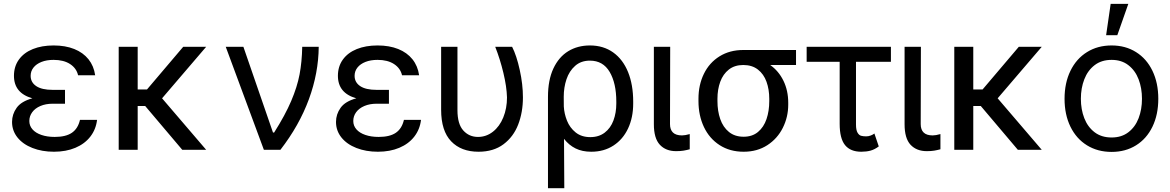

<svg xmlns="http://www.w3.org/2000/svg" viewBox="-20 -771 6023 988"><path d="M146.5 -265.1Q51.8 -292 51.8 -380.9Q51.8 -429.2 77.4 -464.6Q103 -500 149.2 -518.6Q195.3 -537.1 255.9 -537.1Q316.4 -537.1 362.1 -518.8Q407.7 -500.5 435.3 -466.1Q462.9 -431.6 469.7 -383.8H381.8Q373.5 -419.9 340.6 -441.4Q307.6 -462.9 255.9 -462.9Q220.2 -462.9 193.6 -452.4Q167 -441.9 152.3 -423.3Q137.7 -404.8 137.7 -380.9Q137.7 -347.2 166.5 -327.9Q195.3 -308.6 251 -308.6H314.5V-237.3H251Q215.3 -237.3 188 -225.6Q160.6 -213.9 145.8 -193.6Q130.9 -173.3 130.9 -148.4Q130.9 -124 147 -105.5Q163.1 -86.9 192.9 -76.7Q222.7 -66.4 261.7 -66.4Q318.8 -66.4 350.1 -87.9Q381.3 -109.4 391.6 -154.3H479.5Q473.6 -105 444.8 -67.9Q416 -30.8 367.9 -10.5Q319.8 9.8 257.8 9.8Q196.3 9.8 147 -9.5Q97.7 -28.8 69.8 -63.7Q42 -98.6 42 -143.6Q42 -183.1 65.7 -216.3Q89.4 -249.5 146.5 -265.1Z M688.5 -310.5H736.3L922.9 -530.3H1041L814 -265.1L1041 0H918L727.1 -225.6H688.5V0H590.8V-530.3H688.5Z M1141.6 -530.3H1232.4L1384.8 -88.9H1390.6Q1447.8 -179.2 1478.5 -251.5Q1509.3 -323.7 1521.5 -387.9Q1533.7 -452.1 1535.2 -530.3H1620.1Q1619.1 -395.5 1569.6 -260.5Q1520 -125.5 1422.9 0H1337.9Z M1813.5 -265.1Q1718.8 -292 1718.8 -380.9Q1718.8 -429.2 1744.4 -464.6Q1770 -500 1816.2 -518.6Q1862.3 -537.1 1922.9 -537.1Q1983.4 -537.1 2029.1 -518.8Q2074.7 -500.5 2102.3 -466.1Q2129.9 -431.6 2136.7 -383.8H2048.8Q2040.5 -419.9 2007.6 -441.4Q1974.6 -462.9 1922.9 -462.9Q1887.2 -462.9 1860.6 -452.4Q1834 -441.9 1819.3 -423.3Q1804.7 -404.8 1804.7 -380.9Q1804.7 -347.2 1833.5 -327.9Q1862.3 -308.6 1918 -308.6H1981.4V-237.3H1918Q1882.3 -237.3 1855 -225.6Q1827.6 -213.9 1812.7 -193.6Q1797.9 -173.3 1797.9 -148.4Q1797.9 -124 1814 -105.5Q1830.1 -86.9 1859.9 -76.7Q1889.6 -66.4 1928.7 -66.4Q1985.8 -66.4 2017.1 -87.9Q2048.3 -109.4 2058.6 -154.3H2146.5Q2140.6 -105 2111.8 -67.9Q2083 -30.8 2034.9 -10.5Q1986.8 9.8 1924.8 9.8Q1863.3 9.8 1814 -9.5Q1764.6 -28.8 1736.8 -63.7Q1709 -98.6 1709 -143.6Q1709 -183.1 1732.7 -216.3Q1756.3 -249.5 1813.5 -265.1Z M2334 -530.3V-204.1Q2334 -132.8 2364 -99.6Q2394 -66.4 2439.5 -66.4Q2482.4 -66.4 2516.6 -93.3Q2550.8 -120.1 2569.8 -166.7Q2588.9 -213.4 2588.9 -269.5Q2587.4 -325.2 2570.3 -396.2Q2553.2 -467.3 2528.3 -530.3H2615.2Q2638.2 -485.4 2654.5 -411.1Q2670.9 -336.9 2670.9 -269.5Q2670.9 -193.4 2646.5 -130.1Q2622.1 -66.9 2570.8 -28.6Q2519.5 9.8 2442.4 9.8Q2353 9.8 2301.5 -43.9Q2250 -97.7 2250 -206.1V-530.3Z M3015.6 -537.1Q3085 -537.1 3135.3 -501.2Q3185.5 -465.3 3211.9 -400.1Q3238.3 -335 3238.3 -248V-238.3Q3238.3 -166 3211.9 -109.9Q3185.5 -53.7 3136.7 -22Q3087.9 9.8 3022.5 9.8Q2976.1 9.8 2941.9 -7.1Q2907.7 -23.9 2882.3 -56.6L2883.8 197.3H2799.8V-272.5Q2799.8 -358.9 2827.6 -418.5Q2855.5 -478 2904.1 -507.6Q2952.6 -537.1 3015.6 -537.1ZM2881.3 -223.1Q2883.3 -186 2897.7 -149.9Q2912.1 -113.8 2942.1 -89.6Q2972.2 -65.4 3017.6 -65.4Q3061.5 -65.4 3091.8 -88.6Q3122.1 -111.8 3136.7 -151.1Q3151.4 -190.4 3151.4 -238.3V-248Q3151.4 -342.8 3117.2 -400.9Q3083 -459 3015.6 -459Q2969.7 -459 2939.5 -432.1Q2909.2 -405.3 2895 -363Q2880.9 -320.8 2880.9 -273.4Z M3428.7 -530.3 3427.7 -132.8Q3427.7 -74.2 3489.3 -74.2Q3505.4 -74.2 3529.3 -81.1V-2.9Q3513.2 1.5 3497.1 4.2Q3481 6.8 3459 6.8Q3406.2 6.8 3375.5 -26.1Q3344.7 -59.1 3344.7 -131.8V-530.3Z M3804.7 -513.7H4076.2V-436.5H3943.4Q3987.3 -405.3 4011.7 -355Q4036.1 -304.7 4036.1 -242.2V-232.4Q4036.1 -168.9 4008.3 -113.3Q3980.5 -57.6 3928.5 -23.9Q3876.5 9.8 3806.6 9.8Q3735.8 9.8 3683.1 -24.2Q3630.4 -58.1 3602.3 -117.4Q3574.2 -176.8 3574.2 -251V-262.7Q3574.2 -334 3602.1 -391.1Q3629.9 -448.2 3682.4 -481Q3734.9 -513.7 3804.7 -513.7ZM3806.6 -67.4Q3851.1 -67.4 3880.6 -92Q3910.2 -116.7 3924.3 -158.2Q3938.5 -199.7 3938.5 -251V-262.7Q3938.5 -311 3924.3 -350.3Q3910.2 -389.6 3880.1 -413.1Q3850.1 -436.5 3804.7 -436.5Q3760.3 -436.5 3730.5 -413.1Q3700.7 -389.6 3686.3 -350.3Q3671.9 -311 3671.9 -262.7V-251Q3671.9 -199.7 3686.3 -158.2Q3700.7 -116.7 3731 -92Q3761.2 -67.4 3806.6 -67.4Z M4564.5 -453.1H4384.8V-129.9Q4384.8 -102.1 4392.6 -88.6Q4400.4 -75.2 4411.1 -72.3Q4421.9 -69.3 4437.5 -69.3Q4449.2 -69.3 4460.7 -73.7Q4472.2 -78.1 4479.5 -84L4502 -17.6Q4480.5 -1.5 4459.2 4.2Q4438 9.8 4412.1 9.8Q4356 9.8 4328.4 -24.4Q4300.8 -58.6 4300.8 -133.8V-453.1H4130.9V-530.3H4564.5Z M4718.8 -530.3 4717.8 -132.8Q4717.8 -74.2 4779.3 -74.2Q4795.4 -74.2 4819.3 -81.1V-2.9Q4803.2 1.5 4787.1 4.2Q4771 6.8 4749 6.8Q4696.3 6.8 4665.5 -26.1Q4634.8 -59.1 4634.8 -131.8V-530.3Z M4988.3 -310.5H5036.1L5222.7 -530.3H5340.8L5113.8 -265.1L5340.8 0H5217.8L5026.9 -225.6H4988.3V0H4890.6V-530.3H4988.3Z M5458 -262.7Q5458 -344.2 5488.3 -406.5Q5518.6 -468.8 5573.5 -502.9Q5628.4 -537.1 5700.2 -537.1Q5771.5 -537.1 5825.9 -502.9Q5880.4 -468.8 5910.4 -406.5Q5940.4 -344.2 5940.4 -262.7Q5940.4 -181.2 5910.4 -119.1Q5880.4 -57.1 5825.9 -23.2Q5771.5 10.7 5700.2 10.7Q5628.4 10.7 5573.5 -23.2Q5518.6 -57.1 5488.3 -119.1Q5458 -181.2 5458 -262.7ZM5856.4 -262.7Q5856.4 -317.4 5839.1 -362.8Q5821.8 -408.2 5786.6 -435.5Q5751.5 -462.9 5700.2 -462.9Q5647.9 -462.9 5612.5 -435.5Q5577.1 -408.2 5559.6 -362.8Q5542 -317.4 5542 -262.7Q5542 -208 5559.6 -162.8Q5577.1 -117.7 5612.5 -90.6Q5647.9 -63.5 5700.2 -63.5Q5751.5 -63.5 5786.6 -90.6Q5821.8 -117.7 5839.1 -162.8Q5856.4 -208 5856.4 -262.7ZM5695.3 -751H5786.1L5729.5 -589.8H5671.9Z"/></svg>

Font: Pretendard
Style: Regular
Weight: 400
Designer: Base glyphs from Inter by Rasmus Andersson; Hangeul glyphs from Noto Sans CJK(Source Han Sans) by Jang Soo-young and Kan
Foundry: Kil Hyung-jin
Version: Version 1.309